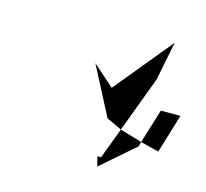

<svg xmlns="http://www.w3.org/2000/svg" viewBox="-72 -796 641 597"><g transform="rotate(15 248.5 -498.0)"><path d="M199 -590 280 -434 329 -411 396 -590 421 -715 268 -529ZM280 -312 288 -281 396 -375 400 -390 329 -411 292 -312ZM400 -390 459 -375 497 -500H434Z"/></g></svg>

Font: bitstorm
Style: sucnobl
Weight: 400
Version: Version 0.2